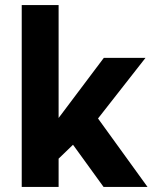

<svg xmlns="http://www.w3.org/2000/svg" viewBox="-20 -740 604 760"><path d="M212 -720V-273L391 -511H556L368 -271L564 0H390L269 -167L212 -112V0H66V-720Z"/></svg>

Font: Chivo
Style: Bold
Weight: 700
Designer: Hector Gatti
Foundry: Omnibus-Type
Version: Version 1.007;PS 001.007;hotconv 1.0.88;makeotf.lib2.5.64775